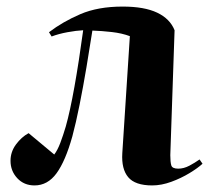

<svg xmlns="http://www.w3.org/2000/svg" viewBox="-20 -550 646 584"><path d="M129 -452Q171 -484 224.5 -507Q278 -530 353 -530Q419 -530 458 -511.5Q497 -493 511 -458L498 -78Q498 -57 501 -47Q504 -37 522 -37Q539 -37 556 -46Q573 -55 587 -65L596 -52Q582 -39 556.5 -23.5Q531 -8 501 3Q471 14 443 14Q391 14 370 -11Q349 -36 352 -84L375 -440Q351 -449 320.5 -452.5Q290 -456 261 -457Q253 -405 243 -345.5Q233 -286 222 -231Q211 -176 200 -135Q179 -60 152 -23Q125 14 85 14Q53 14 32.5 -8Q12 -30 12 -61Q12 -88 28.5 -110.5Q45 -133 67 -145L145 -80Q155 -93 163.5 -115.5Q172 -138 180 -165Q193 -211 206.5 -286.5Q220 -362 233 -458Q212 -457 185 -452Q158 -447 137 -439Z"/></svg>

Font: Literata 72pt
Style: Bold Italic
Weight: 700
Italic angle: -2°
Designer: Latin by Veronika Burian and Jose Scaglione. Greek by Irene Vlachou. Cyrillic by Vera Evstafieva
Foundry: TypeTogether
Version: Version 3.002